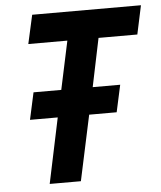

<svg xmlns="http://www.w3.org/2000/svg" viewBox="-51 -734 653 779"><g transform="rotate(-5 276.0 -345.0)"><path d="M63 -266 87 -376H200L242 -573H83L109 -690H552L527 -573H369L328 -376H440L416 -266H304L247 0H120L176 -266Z"/></g></svg>

Font: Radio Canada Condensed SemiBold
Style: Italic
Weight: 600
Width: 3
Italic angle: -12°
Designer: Charles Daoud, Etienne Aubert Bonn, Alexandre Saumier Demers, Jacques Le Bailly
Foundry: Radio-Canada
Version: Version 2.104; ttfautohint (v1.8.4.7-5d5b);gftools[0.9.28.de